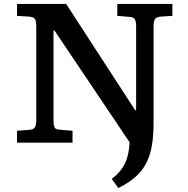

<svg xmlns="http://www.w3.org/2000/svg" viewBox="-20 -720 950 969"><path d="M66 0V-60L130 -65Q148 -66 155.5 -76.5Q163 -87 163 -116V-588Q163 -613 156.5 -623.5Q150 -634 128 -636L66 -640V-700H314L662 -164H667V-588Q667 -613 660 -623.5Q653 -634 631 -635L572 -640V-700H850V-640L789 -636Q769 -634 762 -623.5Q755 -613 755 -585V-95Q755 -5 737 55.5Q719 116 680 157Q641 198 577 229L544 183Q589 149 610 106.5Q631 64 634 -1V-2L255 -566H250V-112Q250 -91 254.5 -78.5Q259 -66 285 -65L346 -60V0Z"/></svg>

Font: Literata 7pt Medium
Style: Regular
Weight: 500
Designer: Latin by Veronika Burian and Jose Scaglione. Greek by Irene Vlachou. Cyrillic by Vera Evstafieva.
Foundry: TypeTogether
Version: Version 3.002